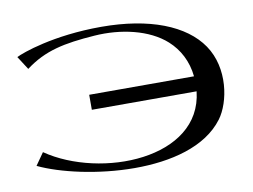

<svg xmlns="http://www.w3.org/2000/svg" viewBox="-68 -693 1040 790"><g transform="rotate(-10 452.0 -298.0)"><path d="M813.8 -440.1C747 -538.1 600.9 -596.3 399.1 -596.3C198.9 -596.3 64.3 -547.2 38 -533.6L73.8 -477.9C155.5 -539.5 237 -556.1 365.7 -565.3C476.3 -573.3 592.6 -547.6 663.3 -483.9C705.6 -445.7 733.5 -393.5 740.1 -329.5H302.2V-266.8H739.9C710 9 290.4 18.9 73.8 -130.1L38 -79C215.6 6.1 659.7 65.9 809.9 -136.9C856.9 -200.4 882.4 -339.5 813.8 -440.1Z"/></g></svg>

Font: Novoposelensky
Style: Regular
Weight: 400
Designer: Sasha Pavljenko
Version: Version 1.002;Fontself Maker 3.5.4